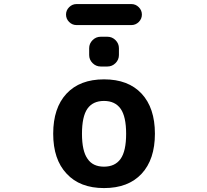

<svg xmlns="http://www.w3.org/2000/svg" viewBox="-20 -955 1040 964"><path d="M419.9 -157.2Q446.3 -118.2 502 -118.2Q557.6 -118.2 585.4 -157.2Q613.3 -196.3 613.3 -283.2Q613.3 -370.1 585.4 -409.2Q557.6 -448.2 502 -448.2Q446.3 -448.2 418.9 -409.2Q391.6 -370.1 391.6 -283.2Q391.6 -196.3 419.9 -157.2ZM364.3 -829.1Q342.8 -829.1 327.1 -844.7Q311.5 -860.4 311.5 -881.8Q311.5 -903.3 327.1 -918.9Q342.8 -934.6 364.3 -934.6H639.6Q661.1 -934.6 676.8 -918.9Q692.4 -903.3 692.4 -881.8Q692.4 -860.4 676.8 -844.7Q661.1 -829.1 639.6 -829.1ZM485.4 -621.1Q461.9 -621.1 444.8 -638.2Q427.7 -655.3 427.7 -678.7V-712.9Q427.7 -736.3 444.8 -753.4Q461.9 -770.5 485.4 -770.5H519.5Q543 -770.5 560.1 -753.4Q577.1 -736.3 577.1 -712.9V-678.7Q577.1 -655.3 560.1 -638.2Q543 -621.1 519.5 -621.1ZM314.5 -83Q247.1 -154.3 247.1 -283.7Q247.1 -413.1 314 -484.9Q380.9 -556.6 502.4 -556.6Q624 -556.6 690.9 -484.9Q757.8 -413.1 757.8 -283.7Q757.8 -154.3 690.9 -82.5Q624 -10.7 502.4 -10.7Q380.9 -10.7 314.5 -83Z"/></svg>

Font: Gen Jyuu Gothic Monospace Bold
Style: Bold
Weight: 700
Designer: [Source Han Sans]
Ryoko NISHIZUKA  (kana & ideographs); Paul D. Hunt (Latin, Greek & Cyrillic); Wenlong ZHANG  (bopomofo
Version: Version 1.002.20150607